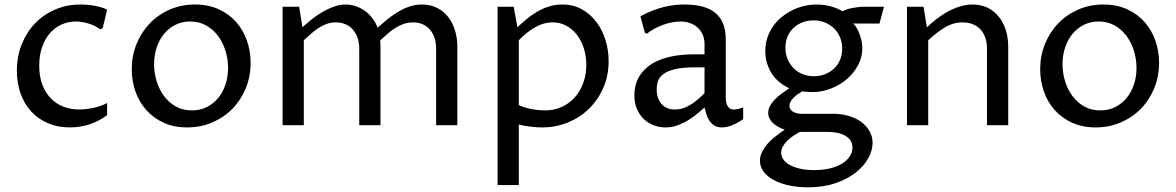

<svg xmlns="http://www.w3.org/2000/svg" viewBox="-20 -547 5139 839"><path d="M448.2 -43.9Q418 -20.5 376.2 -5.4Q334.5 9.8 285.2 9.8Q232.4 9.8 189.7 -8.5Q147 -26.9 116.7 -59.6Q86.4 -92.3 70.1 -137.9Q53.7 -183.6 53.7 -237.8Q53.7 -300.8 75.2 -354Q96.7 -407.2 134 -445.8Q171.4 -484.4 222.2 -505.9Q272.9 -527.3 331.1 -527.3Q344.7 -527.3 360.6 -526.1Q376.5 -524.9 392.1 -522Q407.7 -519 422.4 -514.9Q437 -510.7 448.2 -504.9L428.7 -423.8L418 -418.9Q408.2 -426.3 395.8 -432.6Q383.3 -439 369.4 -443.4Q355.5 -447.8 340.6 -450.4Q325.7 -453.1 311.5 -453.1Q278.8 -453.1 249.8 -440.2Q220.7 -427.2 198.7 -402.6Q176.8 -377.9 164.1 -342Q151.4 -306.2 151.4 -260.3Q151.4 -213.4 164.8 -177.7Q178.2 -142.1 201.7 -117.7Q225.1 -93.3 257.3 -80.8Q289.6 -68.4 327.1 -68.4Q349.6 -68.4 381.3 -74Q413.1 -79.6 448.2 -96.7Z M797.9 9.8Q740.2 9.8 695.3 -10.7Q650.4 -31.2 619.4 -65.9Q588.4 -100.6 572 -146.7Q555.7 -192.9 555.7 -244.1Q555.7 -302.7 576.4 -354.2Q597.2 -405.8 634 -444.3Q670.9 -482.9 721.7 -505.1Q772.5 -527.3 832 -527.3Q890.1 -527.3 935.5 -506.6Q981 -485.8 1012 -450.7Q1043 -415.5 1059.1 -369.4Q1075.2 -323.2 1075.2 -272.5Q1075.2 -213.4 1054.2 -161.9Q1033.2 -110.4 996.1 -72.3Q959 -34.2 908.2 -12.2Q857.4 9.8 797.9 9.8ZM818.4 -64.5Q854 -64.5 883.1 -78.9Q912.1 -93.3 932.9 -118.2Q953.6 -143.1 965.1 -177Q976.6 -210.9 976.6 -250Q976.6 -288.6 965.3 -325Q954.1 -361.3 932.9 -389.9Q911.6 -418.5 880.9 -435.8Q850.1 -453.1 811.5 -453.1Q775.9 -453.1 746.8 -438.7Q717.8 -424.3 697 -399.2Q676.3 -374 664.8 -339.8Q653.3 -305.7 653.3 -266.6Q653.3 -228 664.6 -191.7Q675.8 -155.3 697 -127Q718.3 -98.6 748.8 -81.5Q779.3 -64.5 818.4 -64.5Z M1214.8 -517.6H1287.1L1301.8 -427.7Q1318.4 -443.4 1340.1 -460.9Q1361.8 -478.5 1386.5 -493.2Q1411.1 -507.8 1437.7 -517.6Q1464.4 -527.3 1491.2 -527.3Q1513.2 -527.3 1534.7 -520Q1556.2 -512.7 1574.5 -499.5Q1592.8 -486.3 1607.2 -467.5Q1621.6 -448.7 1629.9 -425.8Q1647.9 -441.9 1669.4 -459.7Q1690.9 -477.5 1715.1 -492.7Q1739.3 -507.8 1766.6 -517.6Q1793.9 -527.3 1824.2 -527.3Q1859.9 -527.3 1888.4 -513.4Q1917 -499.5 1937 -474.6Q1957 -449.7 1967.8 -415.8Q1978.5 -381.8 1978.5 -341.8V0H1885.7V-334Q1885.7 -360.4 1878.7 -381.6Q1871.6 -402.8 1858.4 -418Q1845.2 -433.1 1826.4 -441.2Q1807.6 -449.2 1784.2 -449.2Q1764.2 -449.2 1746.3 -443.4Q1728.5 -437.5 1711.2 -427Q1693.8 -416.5 1676.5 -401.9Q1659.2 -387.2 1641.1 -370.1Q1642.1 -363.3 1642.3 -356.7Q1642.6 -350.1 1642.6 -341.8V0H1549.8V-334Q1549.8 -360.4 1542.5 -381.6Q1535.2 -402.8 1521.7 -418Q1508.3 -433.1 1489.3 -441.2Q1470.2 -449.2 1447.3 -449.2Q1427.7 -449.2 1410.2 -443.4Q1392.6 -437.5 1375.7 -427Q1358.9 -416.5 1342 -402.1Q1325.2 -387.7 1307.6 -371.1V0H1214.8Z M2247.1 -87.9Q2260.7 -81.1 2276.1 -76.7Q2291.5 -72.3 2306.9 -69.6Q2322.3 -66.9 2336.4 -65.7Q2350.6 -64.5 2360.8 -64.5Q2400.9 -64.5 2434.3 -79.6Q2467.8 -94.7 2491.7 -121.6Q2515.6 -148.4 2528.8 -184.8Q2542 -221.2 2542 -263.7Q2542 -301.3 2531.5 -335Q2521 -368.7 2501.7 -394Q2482.4 -419.4 2455.3 -434.3Q2428.2 -449.2 2395.5 -449.2Q2355 -449.2 2317.6 -427.5Q2280.3 -405.8 2247.1 -371.1ZM2241.2 -427.7Q2258.3 -444.3 2279.1 -461.9Q2299.8 -479.5 2324.2 -494.1Q2348.6 -508.8 2377 -518.1Q2405.3 -527.3 2437.5 -527.3Q2484.9 -527.3 2522.2 -506.6Q2559.6 -485.8 2585.7 -451.4Q2611.8 -417 2625.7 -372.3Q2639.6 -327.6 2639.6 -279.8Q2639.6 -216.8 2616.5 -163.6Q2593.3 -110.4 2553.7 -71.8Q2514.2 -33.2 2461.2 -11.7Q2408.2 9.8 2348.6 9.8Q2324.2 9.8 2296.4 6.3Q2268.6 2.9 2247.1 -2.9V261.7H2154.3V-517.6H2224.6Z M3058.6 -77.1Q3046.4 -66.9 3029.1 -52Q3011.7 -37.1 2990 -23.4Q2968.3 -9.8 2942.6 0Q2917 9.8 2888.2 9.8Q2862.3 9.8 2837.6 0.7Q2813 -8.3 2793.9 -26.1Q2774.9 -43.9 2763.4 -70.3Q2752 -96.7 2752 -130.9Q2752 -151.9 2757.1 -173.3Q2762.2 -194.8 2774.4 -214.6Q2786.6 -234.4 2806.4 -251.7Q2826.2 -269 2855.2 -282Q2884.3 -294.9 2923.8 -302.2Q2963.4 -309.6 3014.6 -309.6H3058.6V-354.5Q3058.6 -377 3050.8 -395Q3043 -413.1 3029.1 -426Q3015.1 -439 2995.8 -446Q2976.6 -453.1 2953.1 -453.1Q2935.5 -453.1 2915.8 -449.2Q2896 -445.3 2876.2 -438Q2856.4 -430.7 2838.4 -420.9Q2820.3 -411.1 2806.6 -399.4L2797.9 -404.3L2778.3 -475.6Q2806.6 -491.2 2833 -501.2Q2859.4 -511.2 2883.5 -517.1Q2907.7 -522.9 2929.7 -525.1Q2951.7 -527.3 2971.7 -527.3Q3063 -527.3 3107.2 -489.5Q3151.4 -451.7 3151.4 -376V-121.1Q3151.4 -114.7 3152.3 -105.7Q3153.3 -96.7 3157 -88.4Q3160.6 -80.1 3167.7 -74.2Q3174.8 -68.4 3187 -68.4Q3193.8 -68.4 3205.1 -70.6Q3216.3 -72.8 3227.5 -78.1V-26.4Q3204.1 -10.3 3180.4 -0.2Q3156.7 9.8 3134.8 9.8Q3114.7 9.8 3101.8 1.7Q3088.9 -6.3 3080.3 -19Q3071.8 -31.7 3066.9 -47.1Q3062 -62.5 3058.6 -77.1ZM3058.6 -252.9H3021.5Q2964.4 -252.9 2930.4 -244.9Q2896.5 -236.8 2878.7 -223.4Q2860.8 -210 2855.2 -192.4Q2849.6 -174.8 2849.6 -155.8Q2849.6 -135.3 2855.5 -119.1Q2861.3 -103 2871.8 -91.6Q2882.3 -80.1 2897 -74.2Q2911.6 -68.4 2928.7 -68.4Q2941.9 -68.4 2955.8 -71.5Q2969.7 -74.7 2985.6 -82.8Q3001.5 -90.8 3019.3 -104.5Q3037.1 -118.2 3058.6 -139.6Z M3476.1 29.3Q3463.4 35.6 3449 44.9Q3434.6 54.2 3422.4 65.7Q3410.2 77.1 3401.9 91.1Q3393.6 105 3393.6 120.1Q3393.6 135.7 3403.1 149.7Q3412.6 163.6 3430.9 173.8Q3449.2 184.1 3476.1 190.2Q3502.9 196.3 3537.6 196.3Q3577.1 196.3 3608.4 188.5Q3639.6 180.7 3661.1 167Q3682.6 153.3 3693.8 135.5Q3705.1 117.7 3705.1 97.7Q3705.1 79.6 3696.3 66.7Q3687.5 53.7 3672.6 45.4Q3657.7 37.1 3637.9 33.2Q3618.2 29.3 3596.7 29.3ZM3409.2 19.5Q3394 14.6 3380.9 7.3Q3367.7 0 3357.9 -9Q3348.1 -18.1 3342.5 -29.5Q3336.9 -41 3336.9 -54.2Q3336.9 -70.3 3345 -84.7Q3353 -99.1 3366 -112.5Q3378.9 -126 3395.3 -137.9Q3411.6 -149.9 3428.7 -161.1Q3374.5 -187.5 3349.4 -230.5Q3324.2 -273.4 3324.2 -323.7Q3324.2 -355 3333.3 -382.3Q3342.3 -409.7 3358.4 -432.4Q3374.5 -455.1 3396 -472.7Q3417.5 -490.2 3442.4 -502.4Q3467.3 -514.6 3494.4 -521Q3521.5 -527.3 3548.3 -527.3Q3580.6 -527.3 3610.8 -519Q3641.1 -510.7 3661.6 -497.6Q3669.4 -502 3680.9 -505.9Q3692.4 -509.8 3705.1 -512.2Q3717.8 -514.6 3730.7 -516.1Q3743.7 -517.6 3754.9 -517.6H3842.8L3823.2 -444.3H3708Q3711.4 -442.4 3718 -433.3Q3724.6 -424.3 3731.2 -409.9Q3737.8 -395.5 3742.9 -376.5Q3748 -357.4 3748 -335.9Q3748 -296.4 3729.2 -261.5Q3710.4 -226.6 3679.9 -200.7Q3649.4 -174.8 3610.1 -159.7Q3570.8 -144.5 3529.8 -144.5Q3519 -144.5 3508.3 -145.5Q3497.6 -146.5 3485.4 -147.9Q3476.6 -142.6 3466.6 -135.7Q3456.5 -128.9 3448.5 -120.8Q3440.4 -112.8 3435.1 -103.8Q3429.7 -94.7 3429.7 -85Q3429.7 -69.3 3444.1 -59.6Q3458.5 -49.8 3483.4 -49.8H3621.6Q3656.7 -49.8 3688 -40.8Q3719.2 -31.7 3742.4 -14.9Q3765.6 2 3779.3 25.4Q3793 48.8 3793 77.1Q3793 110.4 3773.9 144.8Q3754.9 179.2 3718.8 207.5Q3682.6 235.8 3630.1 253.7Q3577.6 271.5 3510.3 271.5Q3465.8 271.5 3427.5 263.2Q3389.2 254.9 3361.1 239.7Q3333 224.6 3316.9 203.1Q3300.8 181.6 3300.8 155.3Q3300.8 139.2 3306.9 124Q3313 108.9 3322.5 95.7Q3332 82.5 3344 70.8Q3356 59.1 3367.9 49.6Q3379.9 40 3390.9 32.5Q3401.9 24.9 3409.2 19.5ZM3412.1 -338.9Q3412.1 -312.5 3421.4 -289.6Q3430.7 -266.6 3447 -249.8Q3463.4 -232.9 3486.3 -223.4Q3509.3 -213.9 3536.6 -213.9Q3562.5 -213.9 3585 -222.7Q3607.4 -231.4 3624.3 -247.1Q3641.1 -262.7 3650.6 -284.9Q3660.2 -307.1 3660.2 -334.5Q3660.2 -360.8 3650.9 -383.5Q3641.6 -406.2 3625 -422.6Q3608.4 -439 3585.4 -448.5Q3562.5 -458 3535.2 -458Q3509.3 -458 3487.1 -449.5Q3464.8 -440.9 3448 -425.5Q3431.2 -410.2 3421.6 -387.9Q3412.1 -365.7 3412.1 -338.9Z M3943.4 -517.6H4015.6L4030.3 -427.7Q4047.4 -443.8 4069.3 -461.4Q4091.3 -479 4116.9 -493.7Q4142.6 -508.3 4171.4 -517.8Q4200.2 -527.3 4230.5 -527.3Q4266.1 -527.3 4294.7 -513.7Q4323.2 -500 4343.5 -475.3Q4363.8 -450.7 4374.8 -416.7Q4385.7 -382.8 4385.7 -342.8V0H4293V-334Q4293 -362.3 4284.9 -384Q4276.9 -405.8 4262.7 -420.2Q4248.5 -434.6 4229 -441.9Q4209.5 -449.2 4186.5 -449.2Q4146 -449.2 4109.9 -427.7Q4073.7 -406.2 4036.1 -371.1V0H3943.4Z M4767.6 9.8Q4710 9.8 4665 -10.7Q4620.1 -31.2 4589.1 -65.9Q4558.1 -100.6 4541.7 -146.7Q4525.4 -192.9 4525.4 -244.1Q4525.4 -302.7 4546.1 -354.2Q4566.9 -405.8 4603.8 -444.3Q4640.6 -482.9 4691.4 -505.1Q4742.2 -527.3 4801.8 -527.3Q4859.9 -527.3 4905.3 -506.6Q4950.7 -485.8 4981.7 -450.7Q5012.7 -415.5 5028.8 -369.4Q5044.9 -323.2 5044.9 -272.5Q5044.9 -213.4 5023.9 -161.9Q5002.9 -110.4 4965.8 -72.3Q4928.7 -34.2 4877.9 -12.2Q4827.1 9.8 4767.6 9.8ZM4788.1 -64.5Q4823.7 -64.5 4852.8 -78.9Q4881.8 -93.3 4902.6 -118.2Q4923.3 -143.1 4934.8 -177Q4946.3 -210.9 4946.3 -250Q4946.3 -288.6 4935.1 -325Q4923.8 -361.3 4902.6 -389.9Q4881.3 -418.5 4850.6 -435.8Q4819.8 -453.1 4781.2 -453.1Q4745.6 -453.1 4716.6 -438.7Q4687.5 -424.3 4666.7 -399.2Q4646 -374 4634.5 -339.8Q4623 -305.7 4623 -266.6Q4623 -228 4634.3 -191.7Q4645.5 -155.3 4666.7 -127Q4688 -98.6 4718.5 -81.5Q4749 -64.5 4788.1 -64.5Z"/></svg>

Font: Proza Libre
Style: Regular
Weight: 400
Designer: Jasper de Waard
Foundry: Jasper de Waard
Version: Version 1.000; ttfautohint (v1.4.1.8-43bc)